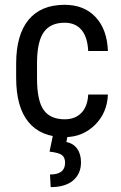

<svg xmlns="http://www.w3.org/2000/svg" viewBox="-20 -558 502 795"><path d="M248 -64Q291 -64 316.9 -90.6Q342.8 -117.2 345.2 -166.5H426.8Q423.8 -90.3 372.8 -40.3Q321.8 9.8 248 9.8Q149.9 9.8 98.4 -52Q46.9 -113.8 46.9 -235.8V-293.9Q46.9 -413.6 98.1 -475.8Q149.4 -538.1 247.6 -538.1Q328.6 -538.1 376.2 -486.8Q423.8 -435.5 426.8 -346.7H345.2Q342.3 -405.3 317.1 -434.6Q292 -463.9 247.6 -463.9Q189.9 -463.9 162.1 -426Q134.3 -388.2 133.3 -301.8V-234.4Q133.3 -141.1 160.9 -102.5Q188.5 -64 248 -64ZM259.8 4.4 254.9 29.8Q284.2 36.1 299.8 58.1Q315.4 80.1 315.4 114.3Q315.4 161.1 283 189Q250.5 216.8 189.9 216.8L187 164.6Q249.5 164.6 249.5 116.2Q249.5 94.2 236.6 84.2Q223.6 74.2 185.1 69.8L198.7 4.4Z"/></svg>

Font: Roboto Condensed
Style: Regular
Weight: 400
Designer: Google
Version: Version 2.001047; 2015